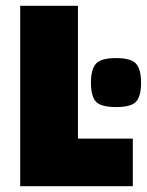

<svg xmlns="http://www.w3.org/2000/svg" viewBox="-20 -645 509 665"><path d="M50 0V-625H250V-165H440V0ZM295 -358.2Q295 -403.8 311.8 -423.8Q328.6 -443.8 382.2 -443.8Q435 -443.8 451.8 -423.8Q468.6 -403.8 468.6 -358.2Q468.6 -312.6 451.8 -293.4Q435 -274.2 382.2 -274.2Q328.6 -274.2 311.8 -293.4Q295 -312.6 295 -358.2Z"/></svg>

Font: Changa ExtraBold
Style: Regular
Weight: 800
Designer: Eduardo Rodriguez Tunni
Foundry: Eduardo Rodriguez Tunni
Version: Version 3.002; ttfautohint (v1.8.2)